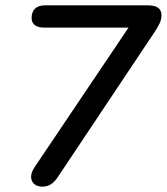

<svg xmlns="http://www.w3.org/2000/svg" viewBox="-20 -690 623 717"><path d="M138 7C161 7 178 -3 194 -26L557 -570C573 -595 583 -611 583 -633C583 -656 569 -670 533 -670H147C116 -670 98 -653 98 -623C98 -599 115 -587 144 -587H460L108 -64C83 -26 100 7 138 7Z"/></svg>

Font: SN Pro Medium
Style: Italic
Weight: 400
Italic angle: -9°
Designer: Tobias Whetton
Foundry: Supernotes
Version: Version 1.001;Glyphs 3.2 (3249)